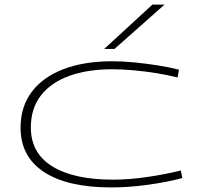

<svg xmlns="http://www.w3.org/2000/svg" viewBox="-20 -810 864 840"><path d="M70 -251Q70 -344 119.5 -409Q169 -474 259 -508Q349 -542 471 -542Q516 -542 567.5 -537Q619 -532 670 -524Q721 -516 763 -505L757 -471Q714 -482 664 -490Q614 -498 563.5 -502.5Q513 -507 472 -507Q363 -507 283 -478Q203 -449 159 -392.5Q115 -336 115 -252Q115 -140 209 -82Q303 -24 475 -24Q544 -24 623 -35.5Q702 -47 771 -64L778 -31Q710 -13 626.5 -1.5Q543 10 467 10Q275 10 172.5 -57.5Q70 -125 70 -251ZM436 -596 647 -790H700L481 -596Z"/></svg>

Font: Georama ExtraExtended ExtraLight
Style: Regular
Weight: 200
Width: 8
Designer: Jean-Baptiste Levee
Foundry: Production Type
Version: Version 1.000